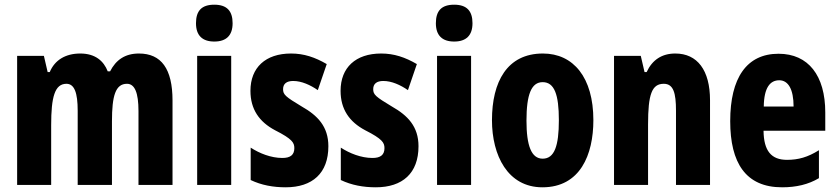

<svg xmlns="http://www.w3.org/2000/svg" viewBox="-20 -788 3566 818"><path d="M572 -560C513 -560 474 -533 449 -484H439C422 -528 386 -560 322 -560C259 -560 213 -532 192 -481H183L167 -550H53V0H198V-255C198 -374 213 -431 263 -431C297 -431 311 -393 311 -316V0H457V-271C457 -380 472 -431 521 -431C554 -431 570 -393 570 -315V0H715V-360C715 -495 667 -560 572 -560Z M893 -768C839 -768 815 -742 815 -689C815 -637 842 -611 893 -611C944 -611 971 -637 971 -689C971 -741 947 -768 893 -768ZM965 -550H820V0H965Z M1379 -165C1379 -249 1333 -296 1266 -334C1196 -376 1186 -385 1186 -408C1186 -431 1201 -443 1229 -443C1265 -443 1302 -426 1334 -404L1372 -515C1322 -544 1275 -560 1220 -560C1111 -560 1047 -500 1047 -401C1047 -323 1084 -269 1152 -233C1225 -196 1234 -180 1234 -157C1234 -128 1217 -115 1183 -115C1134 -115 1085 -135 1048 -159V-21C1094 1 1144 10 1197 10C1311 10 1379 -50 1379 -165Z M1763 -165C1763 -249 1717 -296 1650 -334C1580 -376 1570 -385 1570 -408C1570 -431 1585 -443 1613 -443C1649 -443 1686 -426 1718 -404L1756 -515C1706 -544 1659 -560 1604 -560C1495 -560 1431 -500 1431 -401C1431 -323 1468 -269 1536 -233C1609 -196 1618 -180 1618 -157C1618 -128 1601 -115 1567 -115C1518 -115 1469 -135 1432 -159V-21C1478 1 1528 10 1581 10C1695 10 1763 -50 1763 -165Z M1915 -768C1861 -768 1837 -742 1837 -689C1837 -637 1864 -611 1915 -611C1966 -611 1993 -637 1993 -689C1993 -741 1969 -768 1915 -768ZM1987 -550H1842V0H1987Z M2508 -276C2508 -458 2423 -560 2293 -560C2140 -560 2076 -439 2076 -276C2076 -126 2143 10 2291 10C2452 10 2508 -129 2508 -276ZM2223 -274C2223 -386 2244 -438 2292 -438C2342 -438 2361 -385 2361 -276C2361 -166 2342 -112 2292 -112C2244 -112 2223 -167 2223 -274Z M2857 -560C2800 -560 2759 -533 2735 -481H2726L2710 -550H2596V0H2741V-258C2741 -386 2757 -431 2808 -431C2849 -431 2860 -392 2860 -317V0H3005V-361C3005 -489 2951 -560 2857 -560Z M3297 -559C3161 -559 3091 -456 3091 -272C3091 -94 3157 10 3312 10C3372 10 3424 -2 3469 -29V-148C3421 -118 3381 -107 3333 -107C3266 -107 3234 -145 3233 -231H3496V-309C3496 -466 3424 -559 3297 -559ZM3300 -446C3338 -446 3361 -408 3361 -334H3234C3235 -415 3261 -446 3300 -446Z"/></svg>

Font: Noto Sans Arabic UI XCn XBd
Style: Regular
Weight: 800
Width: 2
Designer: Monotype Design Team, Nadine Chahine and Nizar Qandah
Foundry: Monotype Imaging Inc.
Version: Version 2.010